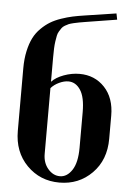

<svg xmlns="http://www.w3.org/2000/svg" viewBox="-54 -791 578 841"><g transform="rotate(5 235.0 -370.0)"><path d="M38.1 -200.2V-475.1Q38.1 -517.1 45.7 -551.3Q53.2 -585.4 65.7 -609.9Q78.1 -634.3 97.7 -653.3Q117.2 -672.4 137 -684.3Q156.7 -696.3 183.8 -705.6Q210.9 -714.8 233.6 -719.7Q256.3 -724.6 286.1 -729L423.8 -750L429.2 -723.1L293 -701.2Q274.9 -698.2 264.2 -696.3Q253.4 -694.3 240 -691.2Q226.6 -688 219.5 -685.1Q212.4 -682.1 203.4 -676.8Q194.3 -671.4 189.9 -665.3Q185.5 -659.2 179.9 -650.1Q174.3 -641.1 172.1 -630.4Q169.9 -619.6 167.7 -605Q165.5 -590.3 164.8 -573.2Q164.1 -556.2 164.1 -534.2V-426.8Q182.6 -446.8 217 -459.5Q251.5 -472.2 286.1 -472.2Q353 -472.2 396.5 -426Q439.9 -379.9 439.9 -301.8V-200.2Q439.9 -106.9 382.1 -48.6Q324.2 9.8 238.8 9.8Q153.8 9.8 95.9 -48.8Q38.1 -107.4 38.1 -200.2ZM164.1 -398.9V-109.9Q164.1 -70.3 186.5 -44.2Q209 -18.1 238.8 -18.1Q270 -18.1 292 -51.3Q314 -84.5 314 -149.9V-306.2Q314 -372.6 293.2 -403.8Q272.5 -435.1 240.2 -435.1Q221.2 -435.1 199.7 -425Q178.2 -415 164.1 -398.9Z"/></g></svg>

Font: Moniqa Black Heading
Style: Regular
Weight: 900
Designer: Rajesh Rajput
Foundry: Rajesh Rajput
Version: Version 1.000